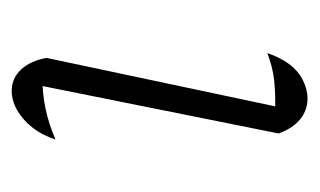

<svg xmlns="http://www.w3.org/2000/svg" viewBox="-126 -400 533 320"><g transform="rotate(90 140.0 -240.5)"><path d="M119 -21 108 -45Q136 -45 162 -50.5Q188 -56 213 -67Q206 -45 193 -28.5Q180 -12 164 -3Q148 6 132 6Q111 6 96.5 -9.5Q82 -25 77 -52L163 -458L172 -433Q138 -434 115 -431.5Q92 -429 69 -420Q76 -441 87 -456Q98 -471 113.5 -479Q129 -487 145 -487Q164 -487 179 -475Q194 -463 203 -439Z"/></g></svg>

Font: Piazzolla Thin Thin
Style: Italic
Weight: 250
Italic angle: -11.3°
Version: Version 2.005